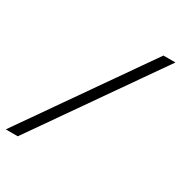

<svg xmlns="http://www.w3.org/2000/svg" viewBox="-189 -785 850 901"><g transform="rotate(30 236.0 -335.0)"><path d="M-30 0 437.5 -670H502.5L35 0Z"/></g></svg>

Font: Newsreader Text
Style: Bold Italic
Weight: 700
Italic angle: -17°
Designer: Hugues Gentile
Foundry: Production Type
Version: Version 1.001